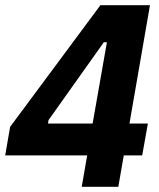

<svg xmlns="http://www.w3.org/2000/svg" viewBox="-32 -720 612 740"><path d="M424 0 445 -121H516L538 -244H467L546 -700H355L7 -231L-12 -121H304L283 0ZM153 -244 155 -257 368 -557H380L325 -244Z"/></svg>

Font: Fixel Text 20240404
Style: Bold Italic
Weight: 700
Width: 4
Italic angle: -10°
Designer: AlfaBravo + MacPaw
Foundry: Kyrylo Tkachov, Marchela Mozhyna, Serhii Makarenko, Maria Weinstein, Zakhar Kryvoshyya
Version: Version 1.211;Glyphs 3.2 (3225)